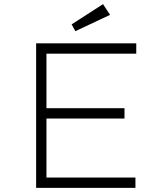

<svg xmlns="http://www.w3.org/2000/svg" viewBox="-20 -910 798 930"><path d="M155 0V-700H640V-650H205V-50H636V0ZM181 -336V-386H583V-336ZM345 -759 327 -792 479 -890 513 -838Z"/></svg>

Font: Lexend Giga ExtraLight
Style: Regular
Weight: 250
Version: Version 1.007